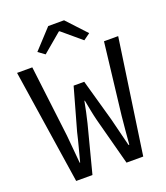

<svg xmlns="http://www.w3.org/2000/svg" viewBox="-171 -1092 1043 1208"><g transform="rotate(-20 350.0 -488.0)"><path d="M176 -846 220 -814 347 -921H352L479 -814L523 -846L402 -976H296ZM11 -766 128 0H237L319 -316C331 -363 340 -410 349 -456H352C361 -410 369 -363 381 -316L465 0H577L688 -766H593L537 -288C531 -226 525 -164 520 -100H515C500 -164 482 -227 468 -288L389 -569H318L239 -288C225 -226 207 -163 191 -100H188C183 -163 176 -226 171 -288L113 -766Z"/></g></svg>

Font: Kawkab Mono Light
Style: Bold
Weight: 400
Monospace: yes
Designer: Abdullah Arif
Foundry: Abdullah Arif
Version: Version 1.000;PS 000.500;hotconv 1.0.88;makeotf.lib2.5.64775